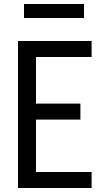

<svg xmlns="http://www.w3.org/2000/svg" viewBox="-20 -940 540 960"><path d="M70 0V-735H438V-655H160V-422H382V-342H160V-80H438V0ZM100 -850V-920H400V-850Z"/></svg>

Font: Iosevka Fixed Medium
Style: Regular
Weight: 500
Monospace: yes
Designer: Belleve Invis
Foundry: Belleve Invis
Version: Version 32.3.0